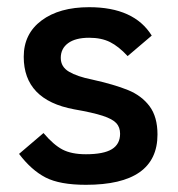

<svg xmlns="http://www.w3.org/2000/svg" viewBox="-20 -502 495 534"><path d="M33 -74 101 -132Q129 -99 154 -86Q179 -73 219 -73Q268 -73 291 -87Q314 -101 314 -130Q314 -148 303.5 -159.5Q293 -171 265.5 -180Q238 -189 186 -198Q46 -224 46 -344Q46 -408 95.5 -445Q145 -482 228 -482Q353 -482 402 -403L335 -346Q310 -373 286 -385Q262 -397 228 -397Q190 -397 169.5 -382Q149 -367 149 -341Q149 -316 172 -302.5Q195 -289 235 -281Q298 -267 336 -251.5Q374 -236 396 -206.5Q418 -177 418 -128Q418 12 219 12Q146 12 106.5 -8.5Q67 -29 33 -74Z"/></svg>

Font: KoHo SemiBold
Style: Regular
Weight: 600
Designer: Cadson Demak & Katatrad Team
Foundry: Cadson Demak Co.,Ltd.
Version: Version 1.000; ttfautohint (v1.6)